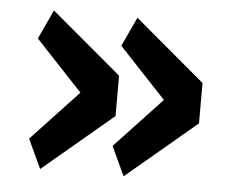

<svg xmlns="http://www.w3.org/2000/svg" viewBox="-40 -546 681 550"><g transform="rotate(5 300.0 -271.0)"><path d="M55 -127 190 -271 55 -415 94 -499 296 -329V-213L94 -43ZM295 -127 430 -271 295 -415 334 -499 536 -329V-213L334 -43Z"/></g></svg>

Font: IBM Plex Mono SmBld
Style: Regular
Weight: 600
Monospace: yes
Designer: Mike Abbink, Paul van der Laan, Pieter van Rosmalen
Foundry: Bold Monday
Version: Version 2.3